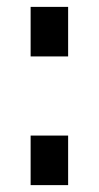

<svg xmlns="http://www.w3.org/2000/svg" viewBox="-20 -538 287 558"><path d="M69 -374V-518H178V-374ZM69 0V-144H178V0Z"/></svg>

Font: Oxford Sans
Style: Bold
Weight: 700
Designer: Matt McInerney, Pablo Impallari, Rodrigo Fuenzalida
Foundry: Matt McInerney, Pablo Impallari, Rodrigo Fuenzalida
Version: Version 3.000g; ttfautohint (v1.5) -l 8 -r 28 -G 28 -x 14 -D